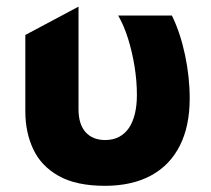

<svg xmlns="http://www.w3.org/2000/svg" viewBox="-20 -558 650 592"><path d="M304.4 15Q215.5 15 161.4 -15.3Q107.2 -45.6 82.7 -97.6Q58.1 -149.5 58.1 -214.8V-450.2L222.1 -537.5V-221.2Q222.1 -175 243.8 -150.6Q265.5 -126.2 304.9 -126.2Q329.1 -126.4 347.3 -136.1Q365.5 -145.8 377.6 -163.6Q389.6 -181.5 395.9 -207.3Q402.1 -233.1 402.1 -265.1Q402.1 -308.2 394.9 -353.1Q387.6 -398 374.8 -439.1Q361.9 -480.1 344.4 -510H510.1Q536 -457 550.4 -389Q564.9 -321 564.9 -254.2Q564.9 -169.1 534.6 -109.1Q504.4 -49 446.3 -17.2Q388.2 14.6 304.4 15Z"/></svg>

Font: Geologica-Sharp
Style: Regular
Weight: 100
Designer: Sindre Bremnes, Frode Helland
Foundry: Monokrom Skriftforlag AS
Version: Version 1.010;gftools[0.9.28]